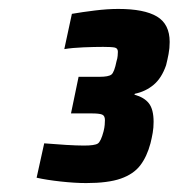

<svg xmlns="http://www.w3.org/2000/svg" viewBox="-20 -826 400 430"><path d="M173 -416Q148 -416 116 -419.5Q84 -423 62 -428L79 -505Q103 -503 127.5 -501.5Q152 -500 168 -500Q192 -500 199 -504.5Q206 -509 212 -532Q214 -540 214.5 -546.5Q215 -553 215 -557Q215 -567 208.5 -569.5Q202 -572 185 -572H139L156 -654H203Q223 -654 229.5 -659Q236 -664 241 -689Q243 -695 243.5 -701Q244 -707 244 -710Q244 -718 237 -719.5Q230 -721 211 -721Q192 -721 167 -720Q142 -719 124 -716L141 -795Q164 -799 192.5 -802.5Q221 -806 245 -806Q303 -806 331.5 -789Q360 -772 360 -732Q360 -718 357.5 -705Q355 -692 352 -680Q342 -651 324 -636Q306 -621 282 -616L281 -614Q303 -608 313.5 -594.5Q324 -581 324 -553Q324 -540 322 -528.5Q320 -517 317 -505Q309 -475 294 -455.5Q279 -436 250.5 -426Q222 -416 173 -416Z"/></svg>

Font: Saira SemiCondensed Black
Style: Italic
Weight: 900
Width: 4
Italic angle: -12°
Designer: Hector Gatti with collaboration of the Omnibus-Type team
Foundry: Omnibus-Type
Version: Version 1.101